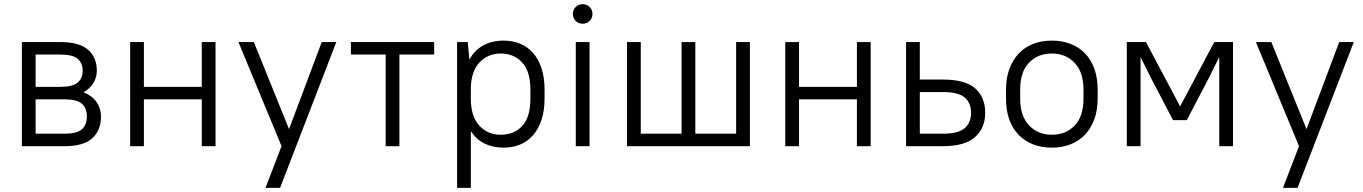

<svg xmlns="http://www.w3.org/2000/svg" viewBox="-20 -702 6546 922"><path d="M85 -500H270Q361 -500 403 -463Q445 -426 445 -363Q445 -331 429 -304Q413 -277 381 -259Q423 -242 444 -211.5Q465 -181 465 -143Q465 -76 423 -38Q381 0 290 0H85ZM151 -225V-60H290Q349 -60 373 -81Q397 -102 397 -143Q397 -183 373 -204Q349 -225 290 -225ZM151 -440V-285H270Q329 -285 353 -305.5Q377 -326 377 -363Q377 -399 353 -419.5Q329 -440 270 -440Z M949 -225H671V0H605V-500H671V-285H949V-500H1015V0H949Z M1332 0 1125 -500H1199L1368 -82L1525 -500H1595L1325 200H1255Z M1665 -500H2065V-440H1898V0H1832V-440H1665Z M2399 7Q2347 7 2307 -12.5Q2267 -32 2241 -73V200H2175V-500H2226L2234 -416Q2260 -462 2301.5 -484.5Q2343 -507 2399 -507Q2442 -507 2478 -492Q2514 -477 2540 -447.5Q2566 -418 2580.5 -374Q2595 -330 2595 -272V-228Q2595 -171 2580.5 -127Q2566 -83 2540 -53Q2514 -23 2478 -8Q2442 7 2399 7ZM2384 -55Q2449 -55 2488 -97.5Q2527 -140 2527 -228V-272Q2527 -359 2487.5 -402Q2448 -445 2384 -445Q2324 -445 2283.5 -403Q2243 -361 2241 -280V-228Q2241 -144 2281 -99.5Q2321 -55 2384 -55Z M2745 -500H2811V0H2745ZM2778 -588Q2758 -588 2744.5 -601.5Q2731 -615 2731 -635Q2731 -655 2744.5 -668.5Q2758 -682 2778 -682Q2798 -682 2811.5 -668.5Q2825 -655 2825 -635Q2825 -615 2811.5 -601.5Q2798 -588 2778 -588Z M2991 -500H3057V-60H3253V-500H3319V-60H3515V-500H3581V0H2991Z M4095 -225H3817V0H3751V-500H3817V-285H4095V-500H4161V0H4095Z M4331 -500H4397V-320H4508Q4615 -320 4663 -277.5Q4711 -235 4711 -160Q4711 -87 4662 -43.5Q4613 0 4508 0H4331ZM4397 -260V-60H4508Q4582 -60 4612.5 -86.5Q4643 -113 4643 -160Q4643 -208 4612.5 -234Q4582 -260 4508 -260Z M5031 7Q4981 7 4940.5 -9Q4900 -25 4871 -55Q4842 -85 4826.5 -128.5Q4811 -172 4811 -228V-272Q4811 -327 4827 -370.5Q4843 -414 4871.5 -444.5Q4900 -475 4940.5 -491Q4981 -507 5031 -507Q5081 -507 5121.5 -491Q5162 -475 5191 -445Q5220 -415 5235.5 -371Q5251 -327 5251 -272V-228Q5251 -173 5235 -129.5Q5219 -86 5190.5 -55.5Q5162 -25 5121 -9Q5080 7 5031 7ZM5031 -55Q5099 -55 5141 -99.5Q5183 -144 5183 -228V-272Q5183 -355 5140.5 -400Q5098 -445 5031 -445Q4963 -445 4921 -400.5Q4879 -356 4879 -272V-228Q4879 -145 4921.5 -100Q4964 -55 5031 -55Z M5511 -320 5457 -428V0H5391V-500H5483L5647 -191L5811 -500H5901V0H5835V-428L5781 -320L5679 -125H5613Z M6218 0 6011 -500H6085L6254 -82L6411 -500H6481L6211 200H6141Z"/></svg>

Font: PT Root UI Web
Style: Regular
Weight: 400
Designer: Vitaly Kuzmin
Foundry: ParaType Ltd.
Version: Version 1.000W